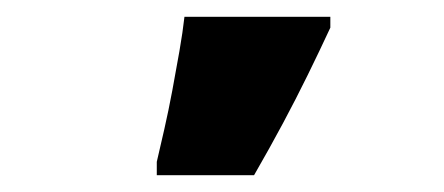

<svg xmlns="http://www.w3.org/2000/svg" viewBox="-20 -815 530 229"><path d="M167 -622Q171 -639 176 -661Q181 -683 185.5 -707Q190 -731 194 -754Q198 -777 200 -795H374V-782Q361 -754 347 -725.5Q333 -697 317.5 -668Q302 -639 283 -606H167Z"/></svg>

Font: Noto Sans Display Black
Style: Regular
Weight: 900
Designer: Monotype Design Team
Foundry: Monotype Imaging Inc.
Version: Version 2.003